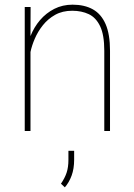

<svg xmlns="http://www.w3.org/2000/svg" viewBox="-20 -558 573 818"><path d="M85.4 0ZM289.1 -538.1Q339.8 -538.1 375.5 -518.3Q411.1 -498.5 429.9 -455.3Q448.7 -412.1 448.7 -341.8V0H424.3V-341.8Q424.3 -409.2 406.7 -446Q389.2 -482.9 358.4 -497.6Q327.6 -512.2 287.6 -512.2Q246.1 -512.2 215.1 -494.9Q184.1 -477.5 162.6 -450.4Q141.1 -423.3 128.2 -393.1Q115.2 -362.8 109.9 -336.4V0H85.4V-528.3H110.4L109.9 -415.5V-404.3Q125 -442.4 150.6 -472.4Q176.3 -502.4 211.4 -520.3Q246.6 -538.1 289.1 -538.1ZM295.9 122.1Q295.9 160.6 285.2 189.9Q274.4 219.2 256.3 240.2L239.7 224.6Q255.9 201.2 263.7 178Q271.5 154.8 271.5 123V84.5H295.9Z"/></svg>

Font: Robert Sans Thin
Style: Regular
Weight: 100
Designer: Christian Robertson (extended by Adam Twardoch)
Foundry: Google
Version: Version 12.135;April 2, 2019;FontCreator 11.5.0.2425 64-bit;